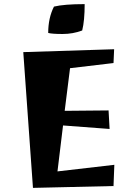

<svg xmlns="http://www.w3.org/2000/svg" viewBox="-20 -903 645 932"><path d="M531 0 140 9 93 -650 534 -664 531 -597 320 -572 294 -365 507 -367 512 -277 286 -294 259 -71 535 -103ZM391 -883Q391 -803 379 -755Q334 -738 284 -738Q234 -738 214 -743Q214 -816 242 -871Q291 -883 391 -883Z"/></svg>

Font: Joti One
Style: Regular
Weight: 400
Designer: Eduardo Rodriguez Tunni
Foundry: Eduardo Rodriguez Tunni
Version: Version 1.001